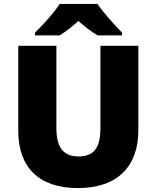

<svg xmlns="http://www.w3.org/2000/svg" viewBox="-20 -947 797 977"><path d="M476 -927H284C254 -881 196 -817 158 -781V-767H284C319 -789 344 -810 379 -840C414 -810 442 -787 477 -767H601V-781C567 -815 507 -881 476 -927ZM684 -284V-714H491V-296C491 -194 458 -151 379 -151C305 -151 267 -194 267 -295V-714H73V-280C73 -95 179 10 376 10C582 10 684 -104 684 -284Z"/></svg>

Font: Noto Sans Gujarati Black
Style: Regular
Weight: 900
Designer: Jelle Bosma - Monotype Design Team, Universal Thirst
Foundry: Monotype Imaging Inc.
Version: Version 2.106